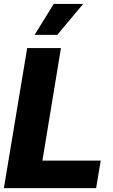

<svg xmlns="http://www.w3.org/2000/svg" viewBox="-25 -977 586 997"><path d="M-4.9 0 116.2 -727.5H291.5L195.3 -143.1H498L474.1 0ZM154.8 -795.9 253.9 -956.5H406.7L272.5 -795.9Z"/></svg>

Font: Inter Tight ExtraBold
Style: Italic
Weight: 800
Italic angle: -9.39999°
Designer: Rasmus Andersson
Foundry: rsms
Version: Version 3.004